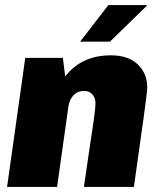

<svg xmlns="http://www.w3.org/2000/svg" viewBox="-20 -740 637 760"><path d="M563 -392Q563 -370 510 0H312Q316 -26 320 -53.5Q324 -81 328 -109Q344 -213 351 -264Q358 -315 358 -330Q358 -352 346 -366Q334 -380 312 -380Q287 -380 271 -363Q255 -346 251 -320L206 0H8L80 -511H229L238 -437Q302 -521 419 -521Q488 -521 525.5 -485Q563 -449 563 -392ZM560 -720 561 -717 415 -575H297L409 -720Z"/></svg>

Font: Chivo Black Italic
Style: Regular
Weight: 900
Italic angle: -8.05°
Designer: Hector Gatti
Foundry: Omnibus-Type
Version: Version 1.007